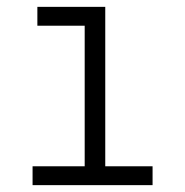

<svg xmlns="http://www.w3.org/2000/svg" viewBox="-20 -540 540 560"><path d="M75 0V-55H227V-465H89V-520H287V-55H425V0Z"/></svg>

Font: Iosevka Term Curly Light
Style: Regular
Weight: 300
Designer: Belleve Invis
Foundry: Belleve Invis
Version: Version 32.3.0